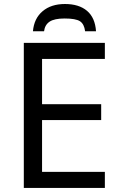

<svg xmlns="http://www.w3.org/2000/svg" viewBox="-20 -925 596 945"><path d="M496.1 0H97.2V-713.9H496.1V-634.8H187V-412.1H478V-334H187V-79.1H496.1ZM299.8 -905.3Q368.7 -905.3 408.4 -871.6Q448.2 -837.9 452.6 -771H398.9Q394.5 -806.6 373.8 -820.3Q353 -834 297.9 -834Q247.6 -834 224.1 -818.4Q200.7 -802.7 196.8 -771H142.1Q147.5 -834 189.5 -869.6Q231.4 -905.3 299.8 -905.3Z"/></svg>

Font: NotoSans
Style: Regular
Weight: 400
Designer: Monotype Design team
Foundry: Monotype Imaging Inc.
Version: Version 1.04; ttfautohint (v1.4.1)